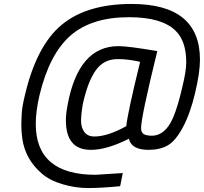

<svg xmlns="http://www.w3.org/2000/svg" viewBox="-20 -741 1022 962"><path d="M453.1 -57.1Q519 -57.1 612.8 -108.9Q618.7 -172.9 682.1 -431.2Q621.1 -445.3 569.8 -444.8Q499 -445.3 458.5 -386.7Q418 -328.1 394 -214.8Q386.2 -168 386.2 -135.7Q385.7 -103.5 402.3 -80.1Q418.9 -57.1 453.1 -57.1ZM310.1 -138.2Q310.1 -170.4 318.8 -215.8Q373 -509.8 573.2 -509.8Q624 -509.8 768.1 -484.9Q687 -154.8 687 -100.1Q687 -77.1 699.7 -69.3Q712.4 -61.5 740.2 -61Q790 -61 825.2 -110.8Q860.4 -160.6 894 -307.1Q913.1 -384.3 913.1 -429.7Q913.1 -535.6 858.9 -587.9Q790 -654.8 626 -654.8Q439 -654.8 333.5 -563Q228 -471.2 178.2 -265.1Q159.2 -184.1 159.2 -120.1Q159.2 134.8 459 134.8L595.2 126L582 191.9Q485.8 201.2 421.9 201.2Q357.9 201.2 293.5 182.1Q229 163.1 189.9 128.9Q106.9 58.1 91.8 -45.9Q86.9 -85 86.9 -111.3Q86.9 -137.7 88.9 -172.4Q90.8 -207 105 -265.1Q163.1 -512.2 289.1 -616.7Q415 -721.2 639.2 -721.2Q981.9 -721.2 981.9 -441.9Q981.9 -377.9 957.5 -274.9Q933.1 -171.9 896.5 -103.5Q859.9 -35.2 820.8 -12.7Q781.7 9.8 724.1 9.8Q638.2 9.8 626 -45.9Q514.2 10.3 435.1 9.8Q310.1 9.8 310.1 -138.2Z"/></svg>

Font: TitilliumWeb-Italic
Style: Italic
Weight: 400
Italic angle: -13°
Version: Version 1.001;PS 57.000;hotconv 1.0.70;makeotf.lib2.5.55311